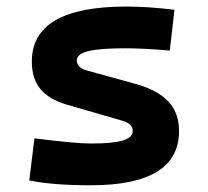

<svg xmlns="http://www.w3.org/2000/svg" viewBox="-20 -547 626 577"><path d="M252.9 9.8Q136.7 9.8 67.9 -4.9L83.5 -131.3Q145 -123.5 187 -119.6Q229 -115.7 252.9 -115.7Q319.3 -115.7 349.1 -124.8Q378.9 -133.8 378.9 -153.8Q378.9 -174.8 348.1 -184.1L179.7 -232.9Q127.9 -248 101.8 -279.1Q75.7 -310.1 75.7 -362.3Q75.7 -527.3 359.4 -527.3Q392.6 -527.3 428.5 -524.9Q464.4 -522.5 504.4 -517.6L490.2 -395Q445.8 -398.9 412.6 -400.4Q379.4 -401.9 356.4 -401.9Q279.8 -401.9 245.4 -393.3Q210.9 -384.8 210.9 -365.2Q210.9 -343.8 240.2 -335.4L385.3 -295.4Q452.1 -277.3 485.1 -242.9Q518.1 -208.5 518.1 -153.3Q518.1 9.8 252.9 9.8Z"/></svg>

Font: Cascadia Code NF
Style: Bold
Weight: 700
Monospace: yes
Designer: Aaron Bell
Foundry: Saja Typeworks
Version: Version 2404.023; ttfautohint (v1.8.4)